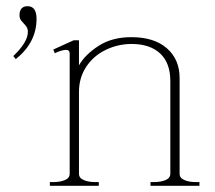

<svg xmlns="http://www.w3.org/2000/svg" viewBox="-20 -600 694 620"><path d="M98 -539Q98 -463 31 -409L23 -419Q70 -464 70 -497Q70 -506 66.5 -512Q63 -518 56 -525Q55 -526 49 -533Q43 -540 43 -551Q43 -565 49.5 -572.5Q56 -580 69 -580Q98 -580 98 -539ZM624 -12V0H466V-12H477Q499 -12 514.5 -18.5Q530 -25 530 -39V-338Q530 -397 497 -427.5Q464 -458 405 -458Q361 -458 321.5 -439Q282 -420 258.5 -384.5Q235 -349 235 -303V-39Q235 -25 250.5 -18.5Q266 -12 288 -12H299V0H141V-12H152Q174 -12 189.5 -18.5Q205 -25 205 -39V-427Q205 -439 193 -439Q186 -439 175 -435.5Q164 -432 157 -428L152 -440L218 -470H235V-389Q255 -424 298.5 -452Q342 -480 404 -480Q478 -480 519 -444Q560 -408 560 -348V-39Q560 -25 575.5 -18.5Q591 -12 613 -12Z"/></svg>

Font: Taviraj Thin
Style: Regular
Weight: 250
Designer: Katatrad Team
Foundry: CadsonDemak
Version: Version 1.001